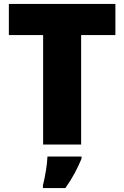

<svg xmlns="http://www.w3.org/2000/svg" viewBox="-20 -734 631 975"><path d="M392 0V-556H566V-714H25V-556H199V0ZM394 72V61H221C220 99 209 165 198 207V221H312C350 167 371 126 394 72Z"/></svg>

Font: Noto Sans Myanmar UI Black
Style: Regular
Weight: 900
Designer: Monotype Design Team
Foundry: Monotype Imaging Inc.
Version: Version 2.103